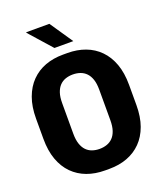

<svg xmlns="http://www.w3.org/2000/svg" viewBox="-161 -989 922 1100"><g transform="rotate(-20 300.0 -439.0)"><path d="M287 10Q227.5 10 178 -8.2Q128.5 -26.5 92.2 -63Q56 -99.5 36.2 -154Q16.5 -208.5 16.5 -281V-404Q16.5 -476.5 36.5 -531.2Q56.5 -586 92.8 -622.8Q129 -659.5 178.2 -677.8Q227.5 -696 286.5 -696H313.5Q373 -696 422.5 -677.5Q472 -659 508 -622.2Q544 -585.5 563.8 -531Q583.5 -476.5 583.5 -404V-281Q583.5 -209 563.8 -154.5Q544 -100 508 -63.5Q472 -27 422.8 -8.5Q373.5 10 314 10ZM300 -116.5Q324.5 -116.5 345.2 -123.8Q366 -131 381.2 -146.8Q396.5 -162.5 405 -188Q413.5 -213.5 413.5 -250.5V-436.5Q413.5 -473.5 405 -498.8Q396.5 -524 381.2 -539.8Q366 -555.5 345.2 -562.8Q324.5 -570 300 -570Q276 -570 255.2 -562.8Q234.5 -555.5 219.5 -539.8Q204.5 -524 196 -498.8Q187.5 -473.5 187.5 -436.5V-250.5Q187.5 -213.5 196 -188Q204.5 -162.5 219.5 -146.8Q234.5 -131 255.2 -123.8Q276 -116.5 300 -116.5ZM254 -748.5 132.5 -885.5 133.5 -888.5H274L369 -748.5Z"/></g></svg>

Font: Chivo Mono Medium
Style: Regular
Weight: 500
Monospace: yes
Designer: Hector Gatti
Foundry: Omnibus-Type
Version: Version 1.008